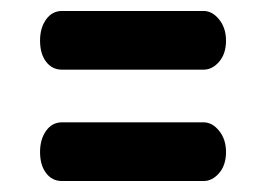

<svg xmlns="http://www.w3.org/2000/svg" viewBox="-20 -421 484 350"><path d="M93 -294Q75 -294 64 -308.5Q53 -323 53 -347Q53 -370 64 -385.5Q75 -401 93 -401H351Q367 -401 379.5 -385.5Q392 -370 392 -347Q392 -323 379.5 -308.5Q367 -294 351 -294ZM93 -91Q75 -91 64 -105.5Q53 -120 53 -144Q53 -167 64 -182.5Q75 -198 93 -198H351Q367 -198 379.5 -182.5Q392 -167 392 -144Q392 -120 379.5 -105.5Q367 -91 351 -91Z"/></svg>

Font: Dosis ExtraLight
Style: Bold
Weight: 700
Version: Version 3.001; ttfautohint (v1.8.2)